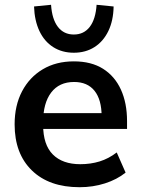

<svg xmlns="http://www.w3.org/2000/svg" viewBox="-20 -771 588 801"><path d="M312 10Q185 10 113 -60Q41 -130 41 -252Q41 -331 72 -390Q103 -449 158.5 -482Q214 -515 288 -515Q361 -515 410 -484Q459 -453 484.5 -397Q510 -341 510 -266V-233H142V-299H421L404 -285Q404 -355 374.5 -392Q345 -429 289 -429Q227 -429 193.5 -385Q160 -341 160 -262V-249Q160 -167 200.5 -126.5Q241 -86 315 -86Q358 -86 395.5 -97.5Q433 -109 467 -135L504 -51Q468 -22 418 -6Q368 10 312 10ZM288 -551Q239 -551 202 -574.5Q165 -598 144.5 -641.5Q124 -685 122 -744L193 -751Q197 -691 221.5 -659Q246 -627 288 -627Q330 -627 354.5 -659Q379 -691 383 -751L454 -744Q453 -685 432 -641.5Q411 -598 374 -574.5Q337 -551 288 -551Z"/></svg>

Font: Mulish ExtraLight
Style: Bold
Weight: 700
Version: Version 3.603